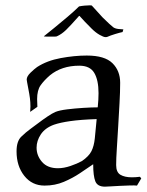

<svg xmlns="http://www.w3.org/2000/svg" viewBox="-20 -688 549 719"><path d="M373 11Q345 11 337 -9Q329 -29 329 -73Q307 -58 279.5 -39.5Q252 -21 219 -7Q186 7 147 7Q100 7 71 -29.5Q42 -66 42 -121Q42 -159 59.5 -176Q77 -193 95 -206Q105 -213 122 -226Q139 -239 157.5 -251.5Q176 -264 188 -269Q203 -275 231.5 -278.5Q260 -282 291.5 -284Q323 -286 346 -286Q349 -315 349 -339Q349 -388 333 -415Q317 -442 277 -442Q211 -442 167 -406Q145 -387 132 -368.5Q119 -350 119 -317L120 -288L93 -269Q93 -274 93.5 -279.5Q94 -285 94 -289Q94 -305 92 -320.5Q90 -336 86 -356Q83 -373 81.5 -380Q80 -387 80 -390Q80 -402 94.5 -416Q109 -430 119 -437Q156 -461 207.5 -470.5Q259 -480 305 -480Q372 -480 401 -451.5Q430 -423 430 -378Q430 -344 427.5 -300.5Q425 -257 422.5 -213Q420 -169 417.5 -131.5Q415 -94 415 -70Q415 -43 431 -33.5Q447 -24 474 -24Q481 -24 488.5 -24.5Q496 -25 504 -26L509 -20L493 7Q485 6 467 6.5Q449 7 429 8Q409 9 393.5 10Q378 11 373 11ZM197 -58Q219 -58 244 -66.5Q269 -75 287 -85Q313 -103 322.5 -122Q332 -141 335 -169.5Q338 -198 342 -242Q282 -240 243.5 -234.5Q205 -229 182 -221Q149 -209 133 -185Q117 -161 117 -135Q117 -105 137.5 -81.5Q158 -58 197 -58ZM375 -549Q368 -549 353 -557.5Q338 -566 323 -581Q306 -598 297 -607.5Q288 -617 280 -626Q277 -631 274 -626Q244 -592 227.5 -576Q211 -560 193 -552Q191 -551 185.5 -551Q180 -551 173 -551Q164 -551 155 -551Q146 -551 144 -552Q158 -563 182.5 -583Q207 -603 233 -625Q259 -647 276 -664Q286 -666 297 -667Q308 -668 316 -668Q324 -668 324 -667L364 -623Q378 -609 389 -599Q400 -589 404 -586Q411 -581 423 -579.5Q435 -578 442 -578L439 -568Q429 -566 411 -560.5Q393 -555 382 -550Q380 -549 375 -549Z"/></svg>

Font: Luxurious Roman
Style: Regular
Weight: 400
Designer: Robert E. Leuschke
Foundry: Robert E. Leuschke
Version: Version 1.010; ttfautohint (v1.8.3)